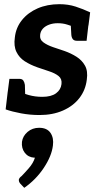

<svg xmlns="http://www.w3.org/2000/svg" viewBox="-20 -542 476 918"><path d="M169 8Q124 8 81 0Q38 -8 7 -19L17 -104L78 -106Q87 -96 117.5 -87.5Q148 -79 182 -79Q225 -79 248 -96Q271 -113 274 -140Q277 -165 260 -178.5Q243 -192 215.5 -201Q188 -210 159 -220Q125 -232 98.5 -249Q72 -266 58.5 -294Q45 -322 51 -363Q56 -410 85 -446Q114 -482 160 -502Q206 -522 264 -522Q306 -522 341.5 -510.5Q377 -499 411 -483L403 -420L339 -412Q321 -418 301 -424.5Q281 -431 256 -431Q233 -431 214.5 -424Q196 -417 185 -405Q174 -393 172 -376Q169 -353 187.5 -339.5Q206 -326 234 -316.5Q262 -307 289 -298Q320 -287 346 -270.5Q372 -254 386.5 -228Q401 -202 395 -161Q389 -111 359.5 -73Q330 -35 281 -13.5Q232 8 169 8ZM317 -447 403 -425 394 -347H348Q334 -347 328 -355Q322 -363 321 -376ZM101 -65 15 -87 25 -165H72Q86 -165 91.5 -157Q97 -149 99 -136ZM96 356 77 336Q73 331 71.5 327Q70 323 70 317Q72 308 83 300Q96 287 117.5 262.5Q139 238 147 212Q147 212 146 212Q145 212 144 212Q115 210 98.5 188.5Q82 167 85 136Q89 108 112 88.5Q135 69 167 69Q205 69 221.5 93.5Q238 118 233 154Q227 204 189.5 260.5Q152 317 96 356Z"/></svg>

Font: Aleo
Style: Bold Italic
Weight: 700
Italic angle: -7°
Version: Version 2.001;gftools[0.9.29]